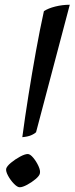

<svg xmlns="http://www.w3.org/2000/svg" viewBox="-20 -789 314 809"><path d="M74 -211Q85 -294 100 -388Q115 -482 131.5 -573.5Q148 -665 165 -742Q183 -754 213 -761.5Q243 -769 274 -769L132 -232Q125 -225 111 -219Q97 -213 74 -211ZM63 0Q53 0 38.5 -15Q24 -30 14 -48.5Q4 -67 6 -78Q9 -89 26.5 -103.5Q44 -118 64.5 -129Q85 -140 97 -140Q107 -140 120 -124.5Q133 -109 142 -89.5Q151 -70 148 -58Q146 -48 130 -34.5Q114 -21 94.5 -10.5Q75 0 63 0Z"/></svg>

Font: Texturina
Style: Italic
Weight: 400
Italic angle: -11°
Designer: Guillermo Torres Carreño
Foundry: Omnibus-Type
Version: Version 1.002; ttfautohint (v1.8.3)